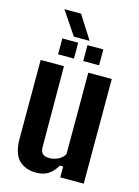

<svg xmlns="http://www.w3.org/2000/svg" viewBox="-134 -980 771 1063"><g transform="rotate(15 251.0 -448.5)"><path d="M182 9.5Q118.5 9.5 81.8 -27.5Q45 -64.5 45 -149V-600H178.5L180 -138Q180 -112 192.2 -99.8Q204.5 -87.5 232.5 -87.5Q258 -87.5 283 -100.2Q308 -113 318 -134.5V-600H452.5V0H318V-62.5H299.5Q276.5 -24 248.2 -7.2Q220 9.5 182 9.5ZM274 -655V-746H365V-655ZM130 -655V-746H221V-655ZM189 -772 99 -905.5H194.5L279.5 -772Z"/></g></svg>

Font: Big Shoulders Text Thin ExtraBold
Style: Regular
Weight: 800
Version: Version 2.002